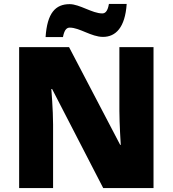

<svg xmlns="http://www.w3.org/2000/svg" viewBox="-20 -953 875 973"><path d="M622 -933H532C525 -891 510 -885 498 -885C448 -885 383 -932 333 -932C261 -932 219 -887 211 -765H299C307 -808 322 -813 334 -813C383 -813 443 -766 502 -766C566 -766 614 -813 622 -933ZM249 -322C249 -395 240 -504 240 -502H244L503 0H758V-714H585V-391C585 -325 592 -221 592 -219H589L330 -714H77V0H249Z"/></svg>

Font: Noto Sans UI Black
Style: Regular
Weight: 900
Designer: Monotype Design Team
Foundry: Monotype Imaging Inc.
Version: Version 1.901